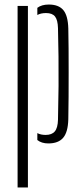

<svg xmlns="http://www.w3.org/2000/svg" viewBox="-20 -626 370 846"><path d="M144.5 -39.5Q159.5 -31.5 181 -31.5Q208.5 -31.5 221.5 -47Q234.5 -62.5 235.5 -98Q237.5 -179 238 -247Q238.5 -315 237.8 -377Q237 -439 235.5 -502Q234.5 -538 222.5 -553.2Q210.5 -568.5 183 -568.5Q160 -568.5 144.5 -560V-591.5Q163.5 -606 195 -606Q238.5 -606 259 -581.5Q279.5 -557 281 -500Q282 -463 282.2 -413.2Q282.5 -363.5 282.5 -308.2Q282.5 -253 282.2 -199.2Q282 -145.5 281 -100.5Q279.5 -43.5 258.2 -18.8Q237 6 193 6Q163 6 144.5 -9ZM57.5 200V-600H103V200Z"/></svg>

Font: Big Shoulders Stencil Display Light
Style: Regular
Weight: 300
Designer: Patric King
Foundry: XO Type Co
Version: Version 1.000